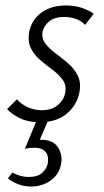

<svg xmlns="http://www.w3.org/2000/svg" viewBox="-20 -440 380 702"><path d="M125 7Q83 7 52.5 -8Q22 -23 6 -41L42 -77Q55 -61 79.5 -49Q104 -37 133 -37Q169 -37 191 -55.5Q213 -74 218 -99Q224 -127 210 -147Q196 -167 173 -184Q150 -201 127 -220.5Q104 -240 92 -265.5Q80 -291 88 -329Q98 -370 133 -395Q168 -420 221 -420Q253 -420 278.5 -411.5Q304 -403 323 -390L291 -349Q279 -363 258.5 -370.5Q238 -378 214 -378Q181 -378 161.5 -363Q142 -348 136 -326Q131 -301 145 -282Q159 -263 182.5 -245.5Q206 -228 229 -208.5Q252 -189 265 -162Q278 -135 269 -96Q258 -51 221 -22Q184 7 125 7ZM114 0H156L120 84L91 77Q99 74 109.5 72.5Q120 71 130 71Q175 71 192.5 99.5Q210 128 203 161Q196 198 165 220Q134 242 94 242Q69 242 46.5 233.5Q24 225 9 212L25 191Q38 198 53.5 202.5Q69 207 85 207Q117 207 133 193Q149 179 154 161Q157 148 155 134Q153 120 141 110Q129 100 104 100Q96 100 88 101Q80 102 71 104Z"/></svg>

Font: Ysabeau Office Light
Style: Italic
Weight: 300
Italic angle: -12°
Designer: Christian Thalmann (Catharsis Fonts)
Version: Version 2.001;gftools[0.9.30]; featfreeze: tnum,lnum,ss02